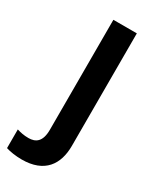

<svg xmlns="http://www.w3.org/2000/svg" viewBox="-253 -601 737 900"><g transform="rotate(30 115.0 -151.0)"><path d="M33 240C156 240 205 167 205 67V-542H78V53C78 119 48 137 10 137C-15 137 -33 133 -53 127V228C-32 235 1 240 33 240Z"/></g></svg>

Font: Noto Sans Myanmar UI SemiBold
Style: Regular
Weight: 600
Designer: Monotype Design Team
Foundry: Monotype Imaging Inc.
Version: Version 2.103